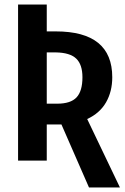

<svg xmlns="http://www.w3.org/2000/svg" viewBox="-20 -711 555 850"><path d="M374 119 252 -160H240H187V0H60V-691H187V-572H227Q477 -572 477 -369Q477 -306 449.5 -258Q422 -210 366 -184L511 119ZM345 -369Q345 -425 317.5 -451.5Q290 -478 227 -479H187V-252H233Q293 -252 319 -280Q345 -308 345 -369Z"/></svg>

Font: Fira Sans Compressed Medium
Style: Regular
Weight: 500
Width: 1
Designer: bBox Type GmbH & Carrois Corporate GbR & Edenspiekermann AG
Foundry: bBox Type GmbH & Carrois Corporate GbR & Edenspiekermann AG
Version: Version 4.301